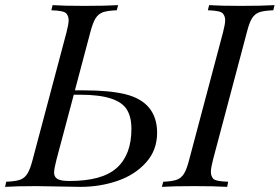

<svg xmlns="http://www.w3.org/2000/svg" viewBox="-53 -728 1090 748"><path d="M459 -226.1Q459 -272 441.4 -300.8Q405.8 -358.9 261.2 -358.9H234.4L167 -106Q157.7 -70.3 157.7 -54.7Q157.7 -39.1 170.9 -30.8Q184.1 -22.9 217.8 -22.9Q345.7 -22.9 402.3 -74.2Q459 -125.5 459 -226.1ZM147 -688 151.9 -708Q192.9 -705.1 275.9 -705.1Q358.9 -705.1 407.2 -708L401.9 -688Q365.2 -686.5 347.7 -680.2Q330.1 -673.8 319.3 -656.7Q308.6 -639.6 298.8 -602.1L238.8 -376H273.9Q372.1 -376 433.6 -361.3Q558.6 -331.1 559.1 -210.9Q559.1 -143.1 516.1 -95.2Q473.1 -46.9 404.8 -23.4Q336.4 0 261.2 0L88.9 -2.9Q9.3 -2.9 -33.2 0L-28.8 -20Q7.8 -21.5 25.4 -27.8Q43 -34.2 53.7 -51.3Q64.5 -68.4 74.2 -106L206.1 -602.1Q214.4 -633.8 214.4 -649.4Q214.4 -665 205.1 -675.8Q195.8 -686.5 147 -688ZM835.9 -20 832 0Q785.2 -2.9 703.1 -2.9Q621.1 -2.9 577.6 0L583 -20Q618.2 -21.5 635.7 -27.8Q653.3 -34.2 664.1 -51.8Q674.8 -69.3 684.1 -106L815.9 -602.1Q824.2 -633.8 824.2 -649.4Q824.2 -665 814.9 -675.8Q805.7 -686.5 756.8 -688L761.7 -708Q802.7 -705.1 885.7 -705.1Q968.8 -705.1 1016.6 -708L1011.7 -688Q974.6 -686.5 957 -680.2Q939.5 -673.8 928.7 -656.7Q918 -639.6 908.7 -602.1L776.9 -106Q768.6 -74.2 768.6 -58.6Q768.6 -43 777.3 -32.2Q786.1 -21.5 835.9 -20Z"/></svg>

Font: PlayfairDisplaySC-Italic
Style: Italic
Weight: 400
Italic angle: -14°
Designer: Claus Eggers Sørensen
Foundry: Claus Eggers Sørensen
Version: Version 1.004;PS 001.004;hotconv 1.0.70;makeotf.lib2.5.58329